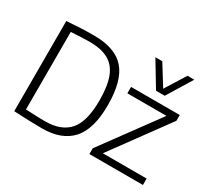

<svg xmlns="http://www.w3.org/2000/svg" viewBox="-154 -1039 1408 1298"><g transform="rotate(30 550.5 -390.0)"><path d="M296 10Q244 10 187.5 8Q131 6 75 3V-701Q190 -710 288 -710Q453 -710 528 -624.5Q603 -539 603 -348Q603 -161 525.5 -75.5Q448 10 296 10ZM291 -42Q415 -42 476.5 -112.5Q538 -183 538 -348Q538 -461 511.5 -529Q485 -597 429 -627.5Q373 -658 286 -658Q258 -658 216 -656.5Q174 -655 138 -652V-47Q160 -46 188.5 -44.5Q217 -43 245 -42.5Q273 -42 291 -42ZM660 0V-45L982 -484H677V-534H1057V-489L736 -50H1078V0ZM1023 -790 904 -596H836L719 -790H773L871 -632L970 -790Z"/></g></svg>

Font: Georama Light
Style: Regular
Weight: 300
Designer: Jean-Baptiste Levee
Foundry: Production Type
Version: Version 1.000